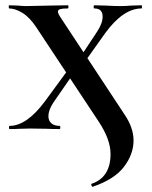

<svg xmlns="http://www.w3.org/2000/svg" viewBox="-20 -488 576 726"><path d="M326 207Q398 183 398 94Q398 40 354 -27L117 -385Q92 -423 64.5 -439.5Q37 -456 15 -456Q13 -456 13 -462Q13 -468 15 -468L46 -467Q68 -465 77 -465L173 -467L236 -468Q239 -468 239 -462Q239 -456 236 -456Q217 -456 208 -453.5Q199 -451 199 -444Q199 -436 213 -416L449 -58Q485 -6 485 43Q485 95 449 142.5Q413 190 331 218Q328 219 326 213.5Q324 208 326 207ZM16 -12Q81 -12 150 -105L249 -240L273 -232L181 -99Q163 -71 163 -49Q163 -32 174 -22Q185 -12 206 -12Q208 -12 208 -6Q208 0 206 0Q176 0 160 -1L94 -2L53 -1Q42 0 16 0Q14 0 14 -6Q14 -12 16 -12ZM265 -244 347 -368Q368 -400 368 -425Q368 -456 337 -456Q334 -456 334 -462Q334 -468 337 -468L377 -467Q411 -465 437 -465Q454 -465 478 -467L515 -468Q517 -468 517 -462Q517 -456 515 -456Q446 -456 378 -363L287 -235Z"/></svg>

Font: Cormorant SC
Style: Bold
Weight: 700
Designer: Christian Thalmann (Catharsis Fonts)
Foundry: Catharsis Fonts
Version: Version 4.000